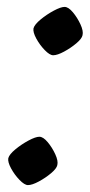

<svg xmlns="http://www.w3.org/2000/svg" viewBox="-20 -536 261 556"><path d="M61 0Q51 0 36.5 -15Q22 -30 12 -48.5Q2 -67 4 -78Q7 -89 24.5 -103.5Q42 -118 62.5 -129Q83 -140 94 -140Q105 -140 118 -124.5Q131 -109 140 -89.5Q149 -70 146 -58Q144 -48 128 -34.5Q112 -21 92.5 -10.5Q73 0 61 0ZM134 -376Q124 -376 109.5 -391Q95 -406 85 -424.5Q75 -443 77 -454Q80 -465 97.5 -479.5Q115 -494 135.5 -505Q156 -516 167 -516Q178 -516 191 -500.5Q204 -485 213 -465.5Q222 -446 219 -434Q217 -424 201 -410.5Q185 -397 165.5 -386.5Q146 -376 134 -376Z"/></svg>

Font: Texturina
Style: Italic
Weight: 400
Italic angle: -11°
Designer: Guillermo Torres Carreño
Foundry: Omnibus-Type
Version: Version 1.002; ttfautohint (v1.8.3)